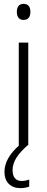

<svg xmlns="http://www.w3.org/2000/svg" viewBox="-20 -751 241 992"><path d="M102 -731C76 -731 67 -713 67 -689C67 -665 78 -648 101 -648C126 -648 137 -664 137 -690C137 -713 128 -731 102 -731ZM45 128C45 83 73 44 122 0H126V-531H77V0H79C30 43 3 89 3 137C3 190 35 221 86 221C105 221 121 217 131 213V177C123 180 107 184 92 184C61 184 45 164 45 128Z"/></svg>

Font: Noto Sans Armenian Condensed ExtraLight
Style: Regular
Weight: 200
Width: 3
Designer: Monotype Design Team
Foundry: Monotype Imaging Inc.
Version: Version 2.008